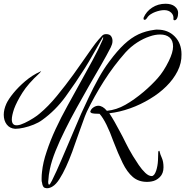

<svg xmlns="http://www.w3.org/2000/svg" viewBox="-26 -847 988 1024"><path d="M224 157Q221 157 213 155Q201 151 198 126Q196 121 196 115Q196 109 196 102Q196 94 196.5 86Q197 78 198 70Q203 19 223 -39Q242 -97 270.5 -158.5Q299 -220 334 -283L403 -408Q437 -469 468.5 -527Q500 -585 522 -636Q523 -638 524 -643.5Q525 -649 523 -649Q520 -644 507 -621.5Q494 -599 478 -570.5Q462 -542 447.5 -517.5Q433 -493 427 -484Q377 -405 323.5 -331.5Q270 -258 199 -207Q180 -193 154 -182.5Q128 -172 101.5 -166Q75 -160 55 -160Q26 -162 10 -183Q-6 -204 -6 -235Q-6 -263 8 -294Q19 -318 45.5 -350.5Q72 -383 109 -414.5Q146 -446 190 -466Q193 -468 193.5 -467.5Q194 -467 192 -465L183 -455Q124 -401 93.5 -352.5Q63 -304 49 -266Q37 -230 37 -210Q37 -176 67 -179Q82 -180 106 -191.5Q130 -203 152 -217Q174 -231 185 -241Q231 -279 277 -335Q323 -391 365 -449Q388 -481 413.5 -517.5Q439 -554 461.5 -586Q484 -618 499 -635L518 -656Q526 -665 540 -665Q559 -665 566.5 -654Q574 -643 574 -629Q574 -620 571.5 -611.5Q569 -603 565 -595Q543 -552 513 -500Q482 -447 449 -389.5Q416 -332 383 -272Q349 -211 321 -154Q292 -96 270.5 -42.5Q249 11 240 55Q233 88 232 113Q231 116 231 122Q231 138 236 138Q240 138 251 116.5Q262 95 275.5 65Q289 35 301 7Q315 -25 334 -70Q353 -115 372.5 -160.5Q392 -206 407 -241Q423 -276 447 -327Q471 -378 499.5 -429.5Q528 -481 557 -519Q599 -576 636.5 -611Q674 -646 712.5 -664Q751 -682 798 -688Q802 -689 806 -689Q810 -689 814 -689Q870 -689 906 -652.5Q942 -616 942 -557Q943 -511 921 -467.5Q899 -424 861 -386.5Q823 -349 776 -321Q724 -289 667.5 -269Q611 -249 557 -243Q571 -222 585.5 -196.5Q600 -171 612 -148Q629 -117 644 -86Q659 -55 683 -15Q697 8 714 33Q731 58 749 75Q767 92 783 92Q797 92 807 63Q815 38 816.5 9.5Q818 -19 818 -36Q818 -41 821.5 -42.5Q825 -44 826 -36Q828 -25 837 -5Q846 15 846 45Q846 78 826.5 97.5Q807 117 781 121Q775 122 769.5 122.5Q764 123 758 123Q713 123 682.5 97Q652 71 628 22Q604 -27 578 -95Q561 -143 542 -181.5Q523 -220 505 -240Q473 -240 462 -244Q459 -246 456.5 -248.5Q454 -251 457 -256Q461 -267 473.5 -275Q486 -283 498 -283Q522 -283 544 -256Q595 -261 642.5 -288Q690 -315 741 -358Q782 -393 814.5 -429.5Q847 -466 874 -521Q897 -568 897 -599Q897 -631 878.5 -647Q860 -663 828 -663Q815 -663 801 -660.5Q787 -658 773 -653Q739 -642 705 -620Q671 -598 643 -567Q580 -496 528.5 -415Q477 -334 437 -251Q427 -229 415 -194Q408 -175 398 -147Q388 -119 377.5 -89.5Q367 -60 359 -37Q343 6 326 43Q309 80 291 108Q273 136 255 147Q249 151 241 154Q233 157 224 157ZM905 -739Q898 -739 899 -747Q901 -766 887 -779.5Q873 -793 850 -793Q828 -793 801.5 -783Q775 -773 762 -757Q758 -750 753.5 -745.5Q749 -741 746 -741Q740 -742 739.5 -745.5Q739 -749 740 -753Q754 -786 785.5 -806.5Q817 -827 857 -827Q889 -827 906.5 -812.5Q924 -798 924 -778Q924 -761 918.5 -750Q913 -739 905 -739Z"/></svg>

Font: Birthstone Bounce
Style: Regular
Weight: 400
Designer: Robert E. Leuschke
Foundry: Rob Leuschke
Version: Version 1.010; ttfautohint (v1.8.3)